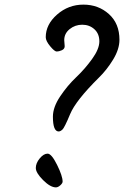

<svg xmlns="http://www.w3.org/2000/svg" viewBox="-20 -808 558 831"><path d="M222 3Q198 3 166.5 -28.5Q135 -60 135 -81Q135 -102 152 -122.5Q169 -143 186 -143Q203 -143 227 -94.5Q251 -46 251 -22Q251 -15 241 -6Q231 3 222 3ZM258 -634 260 -608Q260 -596 247.5 -590.5Q235 -585 225.5 -585Q216 -585 197 -608Q178 -631 178 -647Q178 -702 227 -745Q276 -788 341 -788Q406 -788 451.5 -747Q497 -706 497 -636Q497 -595 469.5 -550Q442 -505 408 -472Q308 -373 283.5 -314Q259 -255 250 -247Q241 -239 234 -239Q209 -239 209 -303Q209 -344 240.5 -391Q272 -438 309.5 -473.5Q347 -509 378.5 -552.5Q410 -596 410 -629Q410 -662 388.5 -681.5Q367 -701 336 -701Q305 -701 281.5 -682Q258 -663 258 -634Z"/></svg>

Font: Kalam
Style: Regular
Weight: 400
Designer: Lipi Raval (Devanagari and Latin), Jonny Pinhorn (Latin)
Foundry: Indian Type Foundry
Version: Version 2.001;PS 1.0;hotconv 1.0.79;makeotf.lib2.5.61930; tt